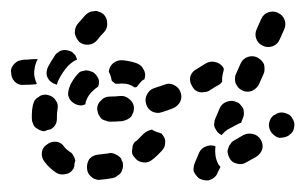

<svg xmlns="http://www.w3.org/2000/svg" viewBox="-42 -301 548 344"><path d="M305 -1Q304 4 306 8Q308 12 311 15Q314 19 318 20Q322 22 326 22Q331 23 335 21Q340 19 343 16Q347 12 348 8L353 -2Q351 -4 349 -7Q345 -15 344 -23Q343 -31 344 -39Q336 -42 328 -39Q319 -36 315 -28L307 -9Q305 -5 305 -1ZM168 14Q172 12 175 8Q177 4 178 0Q179 -4 178 -9Q178 -9 178 -9Q178 -10 178 -10Q176 -13 175 -17Q171 -22 164 -25Q158 -28 151 -26Q143 -25 134 -24Q124 -23 118 -16Q113 -8 114 1Q114 5 116 9Q118 13 122 16Q125 19 129 20Q134 22 138 21Q150 20 160 18Q165 17 168 14ZM75 11Q65 13 58 8Q46 0 38 -11Q32 -18 33 -28Q34 -37 42 -42Q49 -48 59 -47Q68 -46 73 -38Q77 -33 83 -29Q87 -27 89 -23Q92 -18 93 -13Q91 -8 91 -2Q90 -1 90 0Q90 1 89 2Q84 10 75 11ZM428 -34Q430 -43 425 -51Q420 -59 411 -61Q402 -63 394 -59Q386 -54 377 -49Q373 -47 371 -43Q368 -40 367 -35Q365 -31 366 -27Q367 -22 369 -18Q373 -10 382 -8Q391 -5 399 -10Q408 -15 417 -20Q425 -25 428 -34ZM253 -39Q254 -43 254 -47Q254 -52 252 -55Q250 -59 247 -62Q239 -64 231 -68Q231 -68 231 -69Q226 -68 222 -66Q218 -64 215 -61Q209 -55 203 -49Q199 -47 197 -43Q195 -39 195 -34Q194 -30 195 -25Q197 -21 200 -18Q205 -11 215 -10Q224 -9 231 -15Q240 -22 248 -31Q251 -34 253 -39ZM485 -73Q487 -82 481 -90Q479 -94 475 -96Q471 -98 467 -99Q462 -100 458 -99Q454 -98 450 -95H449Q442 -90 440 -80Q439 -71 444 -64Q447 -60 450 -58Q454 -55 459 -54Q463 -54 467 -55Q472 -56 475 -58L476 -59Q484 -64 485 -73ZM348 -64Q345 -68 343 -72Q341 -76 342 -81Q342 -85 344 -89L352 -108Q356 -116 365 -119Q374 -122 382 -118Q386 -117 389 -113Q392 -110 394 -106Q395 -102 395 -97Q395 -93 393 -89L390 -81Q386 -80 383 -78Q374 -73 366 -69Q360 -65 355 -59Q355 -59 355 -59Q355 -59 355 -59Q351 -61 348 -64ZM29 -68Q25 -70 21 -73Q18 -76 17 -80Q15 -84 15 -89Q15 -92 15 -95Q15 -104 17 -113Q18 -117 20 -121Q23 -125 27 -127Q30 -130 35 -131Q39 -132 43 -131Q53 -129 58 -121Q63 -114 61 -105Q60 -99 60 -93Q60 -91 60 -89Q60 -82 57 -77Q54 -72 48 -69Q46 -69 43 -68Q41 -67 38 -66Q38 -66 38 -66Q38 -66 37 -66Q33 -66 29 -68ZM186 -87Q190 -89 193 -92Q195 -96 197 -100Q198 -104 198 -109Q197 -118 189 -124Q182 -130 173 -129Q164 -128 155 -128Q145 -128 139 -121Q132 -115 132 -105Q133 -101 134 -97Q136 -93 139 -89Q142 -86 147 -85Q151 -83 155 -83Q166 -83 177 -84Q182 -85 186 -87ZM281 -119Q285 -128 281 -137Q278 -145 269 -149Q261 -153 252 -149Q243 -146 234 -143Q225 -140 221 -131Q217 -123 220 -114Q223 -105 231 -101Q240 -97 248 -100Q258 -103 268 -107Q277 -111 281 -119ZM89 -117Q86 -119 83 -123Q81 -127 80 -131Q80 -136 81 -140Q82 -144 84 -149Q89 -159 96 -167Q99 -171 103 -173Q108 -174 112 -175Q116 -175 121 -173Q125 -172 128 -169Q133 -164 135 -158Q136 -152 134 -146Q128 -142 123 -137Q116 -130 113 -122Q111 -118 111 -114Q108 -113 104 -112Q101 -112 97 -113Q93 -114 89 -117ZM332 -138Q328 -136 324 -136Q319 -135 315 -136Q311 -137 307 -140Q304 -143 302 -147Q297 -155 299 -164Q302 -173 310 -177Q318 -182 326 -187Q334 -192 343 -190Q353 -188 358 -180Q358 -179 359 -178Q359 -177 359 -176Q357 -169 356 -162Q356 -158 356 -155Q355 -153 354 -152Q352 -150 350 -149Q341 -144 332 -138ZM379 -160Q379 -156 380 -152Q382 -148 385 -144Q388 -141 392 -139Q400 -135 409 -138Q418 -142 422 -150L430 -168Q432 -172 432 -177Q432 -181 431 -186Q429 -190 426 -193Q423 -196 419 -198Q411 -202 402 -199Q393 -196 389 -187L381 -169Q379 -165 379 -160ZM188 -150Q179 -152 171 -151Q168 -151 165 -151Q163 -152 161 -154Q159 -155 158 -157Q157 -165 153 -172Q153 -172 153 -172Q153 -172 153 -172Q153 -173 153 -173Q154 -182 161 -188Q169 -194 178 -193Q190 -192 202 -188Q211 -185 215 -177Q220 -169 217 -160Q217 -160 217 -159Q217 -159 217 -159Q214 -158 212 -156Q207 -151 203 -145Q202 -145 201 -145Q201 -145 200 -144Q194 -148 188 -150ZM-16 -155Q-22 -162 -22 -171Q-23 -175 -21 -180Q-19 -184 -16 -187Q-13 -190 -9 -192Q-5 -193 0 -194Q8 -194 16 -195Q18 -195 21 -195Q23 -195 26 -195Q25 -194 25 -194Q21 -186 20 -178Q18 -168 21 -159Q22 -155 24 -151Q23 -151 22 -150Q12 -149 0 -149Q-9 -148 -16 -155ZM93 -193Q95 -193 96 -194Q95 -198 93 -202Q90 -205 87 -208Q83 -210 78 -211Q74 -212 70 -211Q65 -210 62 -207Q58 -205 56 -201Q50 -192 45 -183Q40 -174 42 -165Q45 -156 53 -152Q54 -152 54 -151Q54 -151 55 -151Q56 -151 57 -150Q58 -150 59 -150Q59 -149 60 -149Q61 -154 63 -158Q70 -172 80 -183Q86 -189 93 -193ZM417 -232Q420 -223 429 -219Q437 -215 446 -218Q455 -221 459 -230L467 -248Q471 -257 468 -265Q465 -274 456 -278Q448 -282 439 -279Q430 -276 426 -267L418 -249Q414 -240 417 -232ZM93 -250Q92 -246 92 -241Q93 -237 95 -233Q97 -229 100 -226Q107 -220 117 -221Q126 -222 132 -229Q138 -237 145 -244Q151 -251 150 -260Q150 -269 143 -276Q139 -279 135 -280Q131 -282 127 -281Q122 -281 118 -279Q114 -277 111 -274Q104 -266 97 -258Q94 -254 93 -250Z"/></svg>

Font: FRB American Cursive Dashed Extrabold
Style: Bold Italic
Weight: 800
Italic angle: -25°
Version: Version 2.0;Modular Font Editor K font №1